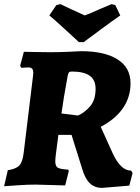

<svg xmlns="http://www.w3.org/2000/svg" viewBox="-25 -898 683 934"><path d="M247 -149Q244 -127 244 -113Q244 -89 256.5 -82Q269 -75 306 -73L310 -67L292 4L148 0Q107 0 58.5 3.5Q10 7 -5 8L13 -70Q53 -76 69 -93Q85 -110 90 -153L135 -523L137 -543Q137 -558 131 -564Q125 -570 113 -570Q102 -570 92 -569Q82 -568 79 -568L73 -578L91 -646Q106 -646 144.5 -645Q183 -644 219 -644Q261 -644 307 -646Q353 -648 370 -649Q484 -649 547 -609Q610 -569 610 -493Q610 -426 573.5 -372.5Q537 -319 465 -281L522 -155Q542 -111 564.5 -89.5Q587 -68 613 -68L620 -56L604 5L472 16Q436 16 412.5 -6Q389 -28 375 -76L323 -242H259ZM440 -466Q440 -509 411.5 -529.5Q383 -550 324 -550Q314 -550 310.5 -546Q307 -542 304 -528Q283 -414 274 -346L354 -336Q387 -350 413.5 -381Q440 -412 440 -466ZM382 -693H359Q344 -707 295.5 -751.5Q247 -796 215 -823L249 -873L269 -878Q281 -873 317 -855Q336 -847 354.5 -838Q373 -829 387 -823Q404 -828 461 -854Q512 -876 518 -878L536 -873L560 -823Q521 -796 461 -751.5Q401 -707 382 -693Z"/></svg>

Font: Alegreya ExtraBold
Style: Italic
Weight: 800
Italic angle: -7°
Designer: Juan Pablo del Peral
Foundry: Huerta Tipografica
Version: Version 2.007; ttfautohint (v1.6)